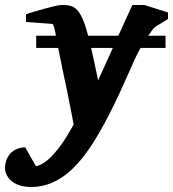

<svg xmlns="http://www.w3.org/2000/svg" viewBox="-101 -520 693 769"><path d="M562 -328V-377H493C504 -394 514 -407 520 -412L572 -444V-470L477 -500H429L373 -377H252L245 -402C217 -496 190 -500 145 -500C124 -500 26 -471 3 -463V-432L109 -424C113 -424 118 -405 123 -377H44V-328H132C138 -298 145 -263 152 -230C173 -135 191 -37 194 -21C138 81 88 136 43 146L0 70C-62 72 -81 120 -81 153C-81 181 -57 229 24 229C145 229 228 130 295 14C358 -94 409 -217 438 -281C444 -294 452 -311 462 -328ZM264 -328H351L292 -198C283 -242 273 -288 264 -328Z"/></svg>

Font: Veleka
Style: Bold Italic
Weight: 700
Italic angle: -12°
Designer: Stefan Peev, Context Ltd, 2016; SIL International, 1997-2014.
Foundry: Stefan Peev, Context Ltd, 2016
Version: Version 5.000